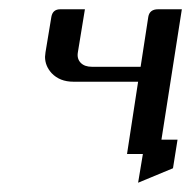

<svg xmlns="http://www.w3.org/2000/svg" viewBox="-20 -332 414 414"><path d="M77.1 -209.5Q77.1 -212.4 78.1 -219.2L90.8 -295.9Q93.8 -312 109.9 -312H163.1L147.9 -219.2Q145.5 -205.1 154.3 -196.3Q162.6 -188 178.2 -188H283.2L299.8 -295.9Q302.7 -312 320.8 -312H372.1L328.1 -30.8H362.8L353 30.8L277.8 62L288.1 0H253.9L277.8 -155.8H138.2Q108.9 -155.8 91.3 -174.3Q77.1 -189.9 77.1 -209.5Z"/></svg>

Font: Hhenum
Style: Italic
Weight: 400
Designer: T. Christopher White
Version: Version 1.0